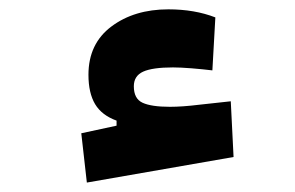

<svg xmlns="http://www.w3.org/2000/svg" viewBox="-20 -367 626 407"><path d="M164.1 20 152.3 -84.5 227.1 -100.6V-111.3Q195.8 -122.6 181.6 -146.2Q167.5 -169.9 167.5 -208.5Q167.5 -274.4 216.1 -310.8Q264.6 -347.2 336.9 -347.2Q392.6 -347.2 436.5 -330.1L430.2 -217.8Q410.2 -220.2 386.2 -222.2Q362.3 -224.1 346.7 -224.1Q303.2 -224.1 283.4 -215.1Q263.7 -206.1 263.7 -184.1Q263.7 -157.7 282.2 -149.2Q300.8 -140.6 340.3 -140.6Q366.7 -140.6 402.3 -145Q438 -148.9 469.2 -152.3L475.1 -34.2Z"/></svg>

Font: CaskaydiaMono NF
Style: Bold
Weight: 700
Designer: Aaron Bell
Foundry: Saja Typeworks
Version: Version 2111.001; ttfautohint (v1.8.4);Nerd Fonts 3.1.1